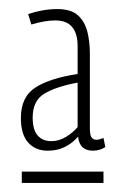

<svg xmlns="http://www.w3.org/2000/svg" viewBox="-20 -696 272 423"><path d="M26 -436Q26 -483 58.5 -503.5Q91 -524 151 -533V-594Q151 -651 102 -651Q79 -651 49 -642L42 -665Q75 -676 106 -676Q137 -676 152 -662Q167 -648 172.5 -626Q178 -604 178 -578V-413Q178 -398 182 -393Q186 -388 192 -388Q198 -388 208 -392L212 -372Q206 -368 199 -366Q192 -364 185 -364Q155 -364 152 -395Q140 -381 123.5 -372.5Q107 -364 85 -364Q58 -364 42 -382Q26 -400 26 -436ZM52 -437Q52 -410 63 -397.5Q74 -385 93 -385Q110 -385 125.5 -394.5Q141 -404 151 -416V-514Q103 -505 77.5 -489.5Q52 -474 52 -437ZM28 -293V-318H208V-293Z"/></svg>

Font: Georama Condensed ExtraLight
Style: Regular
Weight: 200
Width: 3
Designer: Jean-Baptiste Levee
Foundry: Production Type
Version: Version 1.000